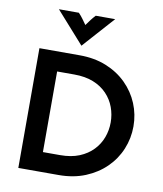

<svg xmlns="http://www.w3.org/2000/svg" viewBox="-91 -914 838 987"><g transform="rotate(10 328.0 -420.0)"><path d="M72.2 0V-625H282.6Q359.7 -625 421.5 -600Q483.3 -575 527.4 -531.2Q571.5 -487.5 594.8 -431.2Q618.1 -375 618.1 -312.5Q618.1 -250.7 594.8 -194.1Q571.5 -137.5 527.4 -94.1Q483.3 -50.7 421.5 -25.3Q359.7 0 282.6 0ZM182.6 -102.1H272.2Q329.9 -102.1 372.2 -119.4Q414.6 -136.8 443.1 -166.7Q471.5 -196.5 485.4 -234Q499.3 -271.5 499.3 -312.5Q499.3 -353.5 485.4 -391.3Q471.5 -429.2 443.1 -459Q414.6 -488.9 372.2 -505.9Q329.9 -522.9 272.2 -522.9H182.6ZM282.6 -675 136.1 -839.6H240.3Q252.8 -826.4 262.5 -813.2Q272.2 -800 284 -783.3Q295.8 -800 305.9 -813.2Q316 -826.4 328.5 -839.6H429.9Z"/></g></svg>

Font: Afacad SemiBold
Style: Regular
Weight: 600
Designer: Kristian Moeller
Foundry: Dicotype
Version: Version 1.000